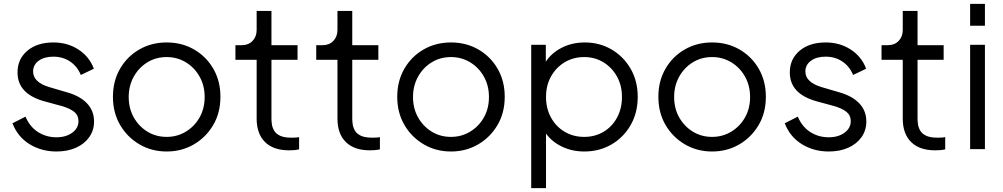

<svg xmlns="http://www.w3.org/2000/svg" viewBox="-20 -766 5152 986"><path d="M270 12Q193 12 132 -25.5Q71 -63 44 -133L111 -167Q133 -115 175 -88Q217 -61 270 -61Q319 -61 351 -84.5Q383 -108 383 -144Q383 -174 360.5 -192Q338 -210 295 -222L207 -246Q70 -284 70 -394Q70 -463 120.5 -505.5Q171 -548 254 -548Q327 -548 383 -511.5Q439 -475 462 -413L395 -381Q377 -425 340 -450Q303 -475 254 -475Q207 -475 178.5 -454Q150 -433 150 -399Q150 -344 232 -319L324 -292Q391 -273 427 -235Q463 -197 463 -142Q463 -97 438.5 -62Q414 -27 370.5 -7.5Q327 12 270 12Z M836 12Q759 12 696.5 -24.5Q634 -61 597 -124Q560 -187 560 -269Q560 -350 596.5 -413Q633 -476 695.5 -512Q758 -548 836 -548Q914 -548 976.5 -512Q1039 -476 1075.5 -413Q1112 -350 1112 -269Q1112 -187 1075 -124Q1038 -61 975.5 -24.5Q913 12 836 12ZM836 -63Q890 -63 934.5 -90Q979 -117 1005 -163Q1031 -209 1031 -268Q1031 -326 1005 -372.5Q979 -419 934.5 -446Q890 -473 836 -473Q781 -473 737 -446Q693 -419 667 -372.5Q641 -326 641 -268Q641 -209 667 -163Q693 -117 737 -90Q781 -63 836 -63Z M1465 6Q1384 6 1341 -36.5Q1298 -79 1298 -157V-459H1189V-534H1222Q1256 -534 1277 -556Q1298 -578 1298 -612V-710H1374V-534H1508V-459H1374V-157Q1374 -146 1376 -129.5Q1378 -113 1387 -96.5Q1396 -80 1417 -69.5Q1438 -59 1477 -59Q1485 -59 1497 -59.5Q1509 -60 1516 -62V1Q1503 4 1489.5 5Q1476 6 1465 6Z M1880 6Q1799 6 1756 -36.5Q1713 -79 1713 -157V-459H1604V-534H1637Q1671 -534 1692 -556Q1713 -578 1713 -612V-710H1789V-534H1923V-459H1789V-157Q1789 -146 1791 -129.5Q1793 -113 1802 -96.5Q1811 -80 1832 -69.5Q1853 -59 1892 -59Q1900 -59 1912 -59.5Q1924 -60 1931 -62V1Q1918 4 1904.5 5Q1891 6 1880 6Z M2296 12Q2219 12 2156.5 -24.5Q2094 -61 2057 -124Q2020 -187 2020 -269Q2020 -350 2056.5 -413Q2093 -476 2155.5 -512Q2218 -548 2296 -548Q2374 -548 2436.5 -512Q2499 -476 2535.5 -413Q2572 -350 2572 -269Q2572 -187 2535 -124Q2498 -61 2435.5 -24.5Q2373 12 2296 12ZM2296 -63Q2350 -63 2394.5 -90Q2439 -117 2465 -163Q2491 -209 2491 -268Q2491 -326 2465 -372.5Q2439 -419 2394.5 -446Q2350 -473 2296 -473Q2241 -473 2197 -446Q2153 -419 2127 -372.5Q2101 -326 2101 -268Q2101 -209 2127 -163Q2153 -117 2197 -90Q2241 -63 2296 -63Z M2708 200V-536H2783V-449Q2812 -494 2865 -521Q2918 -548 2983 -548Q3059 -548 3120.5 -512Q3182 -476 3218.5 -413Q3255 -350 3255 -269Q3255 -187 3218.5 -123.5Q3182 -60 3120 -24Q3058 12 2981 12Q2918 12 2866 -13Q2814 -38 2784 -80V200ZM2980 -63Q3036 -63 3080 -89.5Q3124 -116 3149 -162.5Q3174 -209 3174 -268Q3174 -327 3148.5 -373Q3123 -419 3079 -446Q3035 -473 2980 -473Q2924 -473 2879.5 -446Q2835 -419 2809.5 -373Q2784 -327 2784 -268Q2784 -209 2809.5 -162.5Q2835 -116 2879.5 -89.5Q2924 -63 2980 -63Z M3637 12Q3560 12 3497.5 -24.5Q3435 -61 3398 -124Q3361 -187 3361 -269Q3361 -350 3397.5 -413Q3434 -476 3496.5 -512Q3559 -548 3637 -548Q3715 -548 3777.5 -512Q3840 -476 3876.5 -413Q3913 -350 3913 -269Q3913 -187 3876 -124Q3839 -61 3776.5 -24.5Q3714 12 3637 12ZM3637 -63Q3691 -63 3735.5 -90Q3780 -117 3806 -163Q3832 -209 3832 -268Q3832 -326 3806 -372.5Q3780 -419 3735.5 -446Q3691 -473 3637 -473Q3582 -473 3538 -446Q3494 -419 3468 -372.5Q3442 -326 3442 -268Q3442 -209 3468 -163Q3494 -117 3538 -90Q3582 -63 3637 -63Z M4236 12Q4159 12 4098 -25.5Q4037 -63 4010 -133L4077 -167Q4099 -115 4141 -88Q4183 -61 4236 -61Q4285 -61 4317 -84.5Q4349 -108 4349 -144Q4349 -174 4326.5 -192Q4304 -210 4261 -222L4173 -246Q4036 -284 4036 -394Q4036 -463 4086.5 -505.5Q4137 -548 4220 -548Q4293 -548 4349 -511.5Q4405 -475 4428 -413L4361 -381Q4343 -425 4306 -450Q4269 -475 4220 -475Q4173 -475 4144.5 -454Q4116 -433 4116 -399Q4116 -344 4198 -319L4290 -292Q4357 -273 4393 -235Q4429 -197 4429 -142Q4429 -97 4404.5 -62Q4380 -27 4336.5 -7.5Q4293 12 4236 12Z M4783 6Q4702 6 4659 -36.5Q4616 -79 4616 -157V-459H4507V-534H4540Q4574 -534 4595 -556Q4616 -578 4616 -612V-710H4692V-534H4826V-459H4692V-157Q4692 -146 4694 -129.5Q4696 -113 4705 -96.5Q4714 -80 4735 -69.5Q4756 -59 4795 -59Q4803 -59 4815 -59.5Q4827 -60 4834 -62V1Q4821 4 4807.5 5Q4794 6 4783 6Z M4962 -634V-746H5038V-634ZM4962 0V-536H5038V0Z"/></svg>

Font: Plus Jakarta Text Light
Style: Regular
Weight: 300
Designer: Gumpita Rahayu
Foundry: Tokotype Studio
Version: Version 1.000